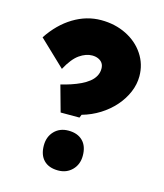

<svg xmlns="http://www.w3.org/2000/svg" viewBox="-110 -801 766 895"><g transform="rotate(15 273.5 -353.5)"><path d="M196 -253 161 -379Q186 -385 210 -393Q234 -401 255 -411Q276 -421 292.5 -434Q309 -447 318 -463.5Q327 -480 327 -499Q327 -515 320 -525.5Q313 -536 300 -542Q287 -548 270 -548Q240 -548 209 -526.5Q178 -505 149 -451L24 -570Q71 -641 134.5 -679.5Q198 -718 268 -718Q335 -718 389.5 -691Q444 -664 475.5 -616.5Q507 -569 507 -511Q507 -472 491 -434Q475 -396 446 -363Q417 -330 378 -305.5Q339 -281 293 -268L287 -253ZM254 -181Q298 -181 323 -156Q348 -131 348 -85Q348 -43 321.5 -16Q295 11 254 11Q209 11 184.5 -14Q160 -39 160 -85Q160 -127 186 -154Q212 -181 254 -181Z"/></g></svg>

Font: Mach ExtraBold
Style: Regular
Weight: 800
Version: Version 1.002